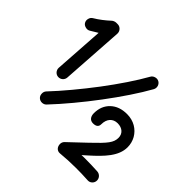

<svg xmlns="http://www.w3.org/2000/svg" viewBox="-247 -1060 1504 1504"><g transform="rotate(45 505.5 -308.0)"><path d="M189.9 -203.6C217.3 -201.7 242.2 -222.7 244.1 -250.5L278.3 -771.5C278.8 -785.6 274.4 -798.3 264.2 -809.6C253.9 -820.3 241.7 -825.7 227.5 -825.7H210.4C198.7 -825.7 182.1 -818.4 175.8 -812C140.1 -778.8 98.1 -746.1 57.6 -722.2C45.9 -715.3 38.1 -705.1 34.7 -691.4C30.8 -677.2 32.2 -664.6 39.1 -652.3C45.4 -641.1 56.2 -633.8 70.3 -630.4C84.5 -626.5 97.2 -627.9 109.4 -635.3C128.4 -646.5 148.9 -658.7 169.9 -671.9L142.6 -257.3C141.1 -230 162.1 -205.1 189.9 -203.6ZM207 15.6C217.3 24.9 229.5 29.3 243.7 28.8C257.8 28.3 270 22.9 279.3 12.7C457.5 -175.8 676.8 -466.3 787.6 -666C800.8 -689.9 792 -721.7 768.1 -734.9C756.3 -741.2 743.7 -742.7 730 -738.8C715.8 -734.9 705.6 -727.1 698.7 -714.8C646 -620.6 566.9 -502.9 477.1 -383.8C431.6 -323.7 385.7 -266.1 338.9 -210C292 -153.8 247.1 -102.5 204.1 -57.1C194.8 -46.9 190.9 -34.7 191.4 -20.5C191.9 -5.9 196.8 6.3 207 15.6ZM861.8 -201.2C861.8 -147.9 833.5 -112.8 725.6 -10.3L586.9 121.1C576.2 131.3 570.8 144 571.3 158.7C571.8 187.5 591.3 212.4 622.6 210C678.7 204.6 733.4 201.7 792.5 201.7C831.5 201.7 874 202.1 927.2 205.6C941.4 206.1 953.6 201.7 963.9 191.4C974.1 181.2 979 168.9 979 154.8C979 127.4 957.5 105 930.2 103C886.7 100.6 844.2 99.1 803.7 99.1C786.1 99.1 769 98.6 752 100.1L792 64.5C887.2 -20.5 964.4 -101.1 964.4 -198.2C964.4 -231 956.5 -261.2 940.9 -289.1C909.2 -343.8 851.6 -379.9 777.8 -379.9C720.7 -379.9 675.3 -363.8 640.6 -331.1C606 -298.3 588.4 -254.9 588.4 -200.7C588.4 -165 606 -139.2 639.6 -139.2C671.4 -139.2 690.9 -150.9 690.9 -180.7C690.9 -239.3 723.6 -276.9 776.4 -276.9C829.1 -276.9 861.8 -245.6 861.8 -201.2Z"/></g></svg>

Font: Mikhak ExtraBold
Style: Regular
Weight: 800
Designer: Amin Abedi
Version: Version 3.2